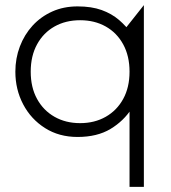

<svg xmlns="http://www.w3.org/2000/svg" viewBox="-20 -520 667 750"><path d="M486 210V-109L495 -97Q463.5 -47.5 411.5 -16.2Q359.5 15 283 15Q210.5 15 155.8 -19.8Q101 -54.5 70.5 -112.5Q40 -170.5 40 -240Q40 -292 57.5 -338.2Q75 -384.5 107.2 -419.8Q139.5 -455 184 -475Q228.5 -495 283 -495Q337.5 -495 377 -480.8Q416.5 -466.5 445 -442Q473.5 -417.5 495 -387L466 -354V-404L542 -500V210ZM293 -39Q349.5 -39 393 -63.8Q436.5 -88.5 461.2 -133.5Q486 -178.5 486 -240Q486 -301.5 461.2 -346.8Q436.5 -392 393 -416.5Q349.5 -441 293 -441Q236.5 -441 193 -416.5Q149.5 -392 124.8 -346.8Q100 -301.5 100 -240Q100 -178.5 124.8 -133.5Q149.5 -88.5 193 -63.8Q236.5 -39 293 -39Z"/></svg>

Font: Geologica-Sharp
Style: Regular
Weight: 100
Designer: Sindre Bremnes, Frode Helland
Foundry: Monokrom Skriftforlag AS
Version: Version 1.010;gftools[0.9.28]